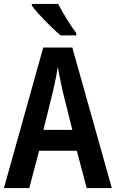

<svg xmlns="http://www.w3.org/2000/svg" viewBox="-20 -957 590 977"><path d="M276 -937H142V-928C170 -889 248 -810 288 -777H368V-789C341 -824 298 -893 276 -937ZM421 0H549L348 -715H200L0 0H129L179 -190H371ZM299 -493 348 -296H201L250 -494C259 -533 269 -581 274 -618C279 -584 291 -531 299 -493Z"/></svg>

Font: Noto Sans Khmer Condensed SemiBold
Style: Regular
Weight: 600
Width: 3
Designer: Danh Hong and the Monotype Design Team
Foundry: Monotype Imaging Inc.
Version: Version 2.004